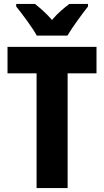

<svg xmlns="http://www.w3.org/2000/svg" viewBox="-20 -951 526 971"><path d="M166 -771H321C345 -812 395 -880 425 -918V-931H331C304 -911 273 -886 243 -850C214 -884 182 -911 157 -931H62V-918C92 -881 145 -810 166 -771ZM322 0V-580H468V-714H18V-580H165V0Z"/></svg>

Font: Noto Sans Gurmukhi Condensed ExtraBold
Style: Regular
Weight: 800
Width: 3
Designer: Jelle Bosma - Monotype Design Team
Foundry: Monotype Imaging Inc.
Version: Version 2.004